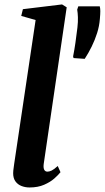

<svg xmlns="http://www.w3.org/2000/svg" viewBox="-20 -837 474 868"><path d="M177.5 -95Q175.5 -78 180 -69.5Q184.5 -61 194.5 -61Q203 -61 213.5 -66Q224 -71 241 -86.5L253.5 -58.5Q244 -46.5 225.8 -30.2Q207.5 -14 179.5 -1.8Q151.5 10.5 113.5 10.5Q94.5 10.5 77.5 4Q60.5 -2.5 50 -16.8Q39.5 -31 39.5 -54Q39.5 -59 40.2 -66.5Q41 -74 42.2 -81.8Q43.5 -89.5 44 -95.5L141 -746.5L76 -765L83.5 -795.5L260.5 -817L281.5 -804ZM363 -571 312.5 -574.5 310.5 -582Q316.5 -612 321 -643.8Q325.5 -675.5 330 -712.5Q333 -739 332.2 -759.2Q331.5 -779.5 329 -793.5L334 -808.5H431Q433.5 -798.5 433.5 -786.5Q433.5 -774.5 431.5 -751.5Q429 -719 419 -687.5Q409 -656 394.5 -626.5Q380 -597 363 -571Z"/></svg>

Font: Merriweather 60pt
Style: Bold Italic
Weight: 700
Italic angle: -7.8°
Version: Version 2.101